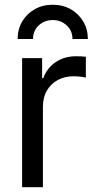

<svg xmlns="http://www.w3.org/2000/svg" viewBox="-20 -777 398 797"><path d="M71.8 0V-535.6H154.8V-452.6H159.7Q174.3 -493.7 210.4 -518.6Q246.6 -543.5 295.4 -543.5Q305.7 -543.5 317.6 -543Q329.6 -542.5 336.4 -541.5V-455.1Q332.5 -456.1 317.4 -458.3Q302.2 -460.4 284.7 -460.4Q249 -460.4 220.2 -445.1Q191.4 -429.7 174.8 -401.4Q158.2 -373 158.2 -333.5V0ZM198.7 -757.3Q241.2 -757.3 273.9 -738.5Q306.6 -719.7 325.7 -687.5Q344.7 -655.3 344.7 -615.2H280.8Q280.8 -649.9 256.6 -671.9Q232.4 -693.8 198.7 -693.8Q165 -693.8 141.1 -671.9Q117.2 -649.9 117.2 -615.2H53.2Q53.2 -655.3 72 -687.5Q90.8 -719.7 123.8 -738.5Q156.7 -757.3 198.7 -757.3Z"/></svg>

Font: Inter 20pt
Style: Regular
Weight: 400
Version: Version 4.001;git-66647c0bb